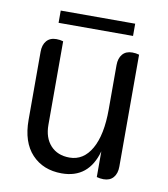

<svg xmlns="http://www.w3.org/2000/svg" viewBox="-75 -696 676 772"><g transform="rotate(10 263.0 -310.0)"><path d="M60 -177V-455Q60 -483 74 -499.5Q88 -516 114 -516Q129 -516 142 -512V-171Q142 -118 170.5 -87Q199 -56 248 -56Q305 -56 337.5 -113Q370 -170 370 -274V-455Q370 -483 384 -499.5Q398 -516 424 -516Q439 -516 452 -512V-55Q452 -27 438 -10.5Q424 6 398 6Q383 6 370 2V-103Q338 12 228 12Q152 12 106 -37Q60 -86 60 -177ZM111 -632H415V-582H111Z"/></g></svg>

Font: Thasadith
Style: Bold
Weight: 700
Designer: Cadson Demak Co.,Ltd.
Foundry: Cadson Demak Co.,Ltd.
Version: Version 1.000; ttfautohint (v1.6)